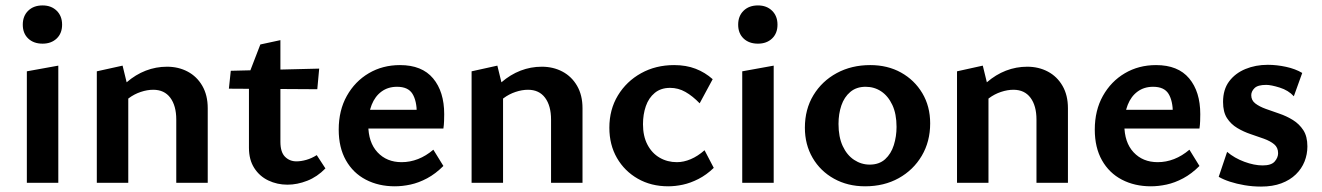

<svg xmlns="http://www.w3.org/2000/svg" viewBox="-20 -674 4876 708"><path d="M79 0V-411L195 -432V0ZM137 -513Q104 -513 84 -532Q64 -551 64 -583Q64 -615 84 -634.5Q104 -654 137 -654Q169 -654 189 -634.5Q209 -615 209 -583Q209 -551 189 -532Q169 -513 137 -513Z M630 0V-233Q630 -284 608 -313.5Q586 -343 545 -343Q523 -343 499 -335Q475 -327 455 -312Q435 -297 422 -275L386 -300Q414 -342 447 -370.5Q480 -399 517.5 -413.5Q555 -428 596 -428Q638 -428 672 -410Q706 -392 726 -357.5Q746 -323 746 -275V0ZM337 0V-411L432 -432L453 -346V0Z M1040 7Q1002 7 969.5 -8.5Q937 -24 917.5 -54.5Q898 -85 898 -129V-401L940 -510L1014 -526V-151Q1014 -113 1031 -96Q1048 -79 1073 -79Q1090 -79 1109.5 -84.5Q1129 -90 1148 -102L1180 -53Q1150 -22 1113 -7.5Q1076 7 1040 7ZM1150 -345 824 -347 831 -413 1157 -421Z M1436 13Q1376 13 1329 -11.5Q1282 -36 1255.5 -83Q1229 -130 1229 -196Q1229 -267 1259 -320.5Q1289 -374 1340 -404Q1391 -434 1455 -434Q1536 -434 1577 -385Q1618 -336 1618 -253Q1618 -242 1617.5 -227.5Q1617 -213 1615 -200H1517V-255Q1517 -302 1501 -328Q1485 -354 1444 -354Q1411 -354 1387 -336.5Q1363 -319 1350.5 -287.5Q1338 -256 1338 -214Q1338 -149 1372 -112.5Q1406 -76 1461 -76Q1492 -76 1521.5 -87.5Q1551 -99 1578 -122L1615 -62Q1586 -33 1555 -16.5Q1524 0 1494 6.5Q1464 13 1436 13ZM1285 -200 1298 -269H1602V-200Z M2012 0V-233Q2012 -284 1990 -313.5Q1968 -343 1927 -343Q1905 -343 1881 -335Q1857 -327 1837 -312Q1817 -297 1804 -275L1768 -300Q1796 -342 1829 -370.5Q1862 -399 1899.5 -413.5Q1937 -428 1978 -428Q2020 -428 2054 -410Q2088 -392 2108 -357.5Q2128 -323 2128 -275V0ZM1719 0V-411L1814 -432L1835 -346V0Z M2444 13Q2381 13 2332 -15Q2283 -43 2255 -91.5Q2227 -140 2227 -203Q2227 -270 2258.5 -322Q2290 -374 2344 -404Q2398 -434 2466 -434Q2510 -434 2545 -420.5Q2580 -407 2608 -382L2560 -293Q2534 -320 2507.5 -335Q2481 -350 2451 -350Q2417 -350 2394.5 -331.5Q2372 -313 2361.5 -282.5Q2351 -252 2351 -216Q2351 -172 2367.5 -140.5Q2384 -109 2412.5 -92.5Q2441 -76 2476 -76Q2501 -76 2527 -87Q2553 -98 2578 -120L2612 -55Q2585 -29 2555.5 -14Q2526 1 2498 7Q2470 13 2444 13Z M2717 0V-411L2833 -432V0ZM2775 -513Q2742 -513 2722 -532Q2702 -551 2702 -583Q2702 -615 2722 -634.5Q2742 -654 2775 -654Q2807 -654 2827 -634.5Q2847 -615 2847 -583Q2847 -551 2827 -532Q2807 -513 2775 -513Z M3170 13Q3106 13 3055.5 -15Q3005 -43 2976.5 -92Q2948 -141 2948 -203Q2948 -271 2979.5 -323Q3011 -375 3065.5 -404.5Q3120 -434 3189 -434Q3253 -434 3302.5 -406.5Q3352 -379 3381 -330.5Q3410 -282 3410 -219Q3410 -152 3379 -99.5Q3348 -47 3294 -17Q3240 13 3170 13ZM3187 -67Q3222 -67 3244 -87Q3266 -107 3276 -139Q3286 -171 3286 -206Q3286 -254 3270.5 -287Q3255 -320 3229.5 -337Q3204 -354 3172 -354Q3138 -354 3115.5 -335Q3093 -316 3082.5 -285Q3072 -254 3072 -217Q3072 -169 3087.5 -135.5Q3103 -102 3129.5 -84.5Q3156 -67 3187 -67Z M3802 0V-233Q3802 -284 3780 -313.5Q3758 -343 3717 -343Q3695 -343 3671 -335Q3647 -327 3627 -312Q3607 -297 3594 -275L3558 -300Q3586 -342 3619 -370.5Q3652 -399 3689.5 -413.5Q3727 -428 3768 -428Q3810 -428 3844 -410Q3878 -392 3898 -357.5Q3918 -323 3918 -275V0ZM3509 0V-411L3604 -432L3625 -346V0Z M4224 13Q4164 13 4117 -11.5Q4070 -36 4043.5 -83Q4017 -130 4017 -196Q4017 -267 4047 -320.5Q4077 -374 4128 -404Q4179 -434 4243 -434Q4324 -434 4365 -385Q4406 -336 4406 -253Q4406 -242 4405.5 -227.5Q4405 -213 4403 -200H4305V-255Q4305 -302 4289 -328Q4273 -354 4232 -354Q4199 -354 4175 -336.5Q4151 -319 4138.5 -287.5Q4126 -256 4126 -214Q4126 -149 4160 -112.5Q4194 -76 4249 -76Q4280 -76 4309.5 -87.5Q4339 -99 4366 -122L4403 -62Q4374 -33 4343 -16.5Q4312 0 4282 6.5Q4252 13 4224 13ZM4073 -200 4086 -269H4390V-200Z M4630 14Q4599 14 4569.5 9Q4540 4 4515.5 -4Q4491 -12 4474 -22L4505 -114Q4532 -91 4568.5 -77.5Q4605 -64 4636 -64Q4668 -64 4680.5 -78.5Q4693 -93 4693 -109Q4693 -130 4678.5 -142Q4664 -154 4640.5 -162.5Q4617 -171 4591.5 -179.5Q4566 -188 4542.5 -202Q4519 -216 4504.5 -238.5Q4490 -261 4490 -298Q4490 -344 4512.5 -374Q4535 -404 4572.5 -419.5Q4610 -435 4655 -435Q4688 -435 4722.5 -427.5Q4757 -420 4782 -405L4751 -319Q4731 -341 4699 -351Q4667 -361 4649 -361Q4618 -361 4606 -349Q4594 -337 4594 -323Q4594 -304 4609 -292.5Q4624 -281 4647.5 -272.5Q4671 -264 4697.5 -255Q4724 -246 4747.5 -231.5Q4771 -217 4786 -194Q4801 -171 4801 -134Q4801 -105 4790.5 -78.5Q4780 -52 4758.5 -31Q4737 -10 4705 2Q4673 14 4630 14Z"/></svg>

Font: Ysabeau
Style: Bold
Weight: 700
Designer: Christian Thalmann (Catharsis Fonts)
Version: Version 2.000;gftools[0.9.27.dev2+g8671c4b]